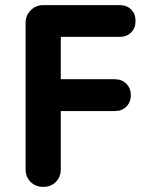

<svg xmlns="http://www.w3.org/2000/svg" viewBox="-20 -720 584 750"><path d="M148.9 10Q118.8 10 99.4 -9.5Q80 -29 80 -58.8V-631.2Q80 -659.8 100.1 -679.9Q120.2 -700 148.8 -700H217.5V-58.8Q217.5 -29 198.3 -9.5Q179 10 148.9 10ZM171.2 -576V-700H447.5Q475.2 -700 492.4 -682.9Q509.5 -665.7 509.5 -638Q509.5 -610.8 492.4 -593.4Q475.2 -576 447.5 -576ZM171.5 -286.2V-410.5H428.8Q455.9 -410.5 473.4 -392.9Q491 -375.4 491 -348.2Q491 -320.5 473.4 -303.4Q455.9 -286.2 428.8 -286.2Z"/></svg>

Font: National Park
Style: Regular
Weight: 400
Designer: Andrea Herstowski, Ben Hoepner
Version: Version 1.009